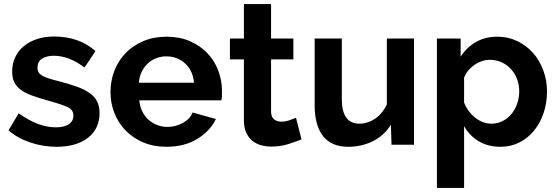

<svg xmlns="http://www.w3.org/2000/svg" viewBox="-20 -714 2748 947"><path d="M259 10Q193 10 130 -11Q67 -32 22 -71L72 -155Q120 -121 165.5 -103.5Q211 -86 256 -86Q296 -86 319 -101Q342 -116 342 -144Q342 -172 315 -185Q288 -198 227 -215Q176 -229 140 -242Q104 -255 82 -271.5Q60 -288 50 -309.5Q40 -331 40 -361Q40 -401 55.5 -433Q71 -465 99 -487.5Q127 -510 164.5 -522Q202 -534 246 -534Q305 -534 356.5 -517Q408 -500 451 -462L397 -381Q357 -411 319.5 -425Q282 -439 245 -439Q211 -439 188 -425Q165 -411 165 -380Q165 -366 170.5 -357Q176 -348 188 -341Q200 -334 219.5 -327.5Q239 -321 268 -314Q322 -300 360.5 -286Q399 -272 423.5 -254Q448 -236 459.5 -212.5Q471 -189 471 -156Q471 -79 414 -34.5Q357 10 259 10Z M801 10Q738 10 687 -11.5Q636 -33 600 -70Q564 -107 544.5 -156Q525 -205 525 -259Q525 -315 544 -364.5Q563 -414 599 -451.5Q635 -489 686.5 -511Q738 -533 802 -533Q866 -533 916.5 -511Q967 -489 1002.5 -452Q1038 -415 1056.5 -366Q1075 -317 1075 -264Q1075 -251 1074.5 -239Q1074 -227 1072 -219H667Q670 -188 682 -164Q694 -140 713 -123Q732 -106 756 -97Q780 -88 806 -88Q846 -88 881.5 -107.5Q917 -127 930 -159L1045 -127Q1016 -67 952.5 -28.5Q889 10 801 10ZM937 -306Q932 -365 893.5 -400.5Q855 -436 800 -436Q773 -436 749.5 -426.5Q726 -417 708 -400Q690 -383 678.5 -359Q667 -335 665 -306Z M1467 -27Q1440 -15 1401 -3Q1362 9 1319 9Q1291 9 1266.5 2Q1242 -5 1223.5 -20.5Q1205 -36 1194 -60.5Q1183 -85 1183 -120V-421H1114V-524H1183V-694H1317V-524H1427V-421H1317V-165Q1317 -137 1331.5 -125.5Q1346 -114 1367 -114Q1388 -114 1408 -121Q1428 -128 1440 -133Z M1697 10Q1616 10 1574 -42Q1532 -94 1532 -196V-524H1666V-225Q1666 -104 1753 -104Q1792 -104 1828.5 -127.5Q1865 -151 1888 -199V-524H2022V0H1911L1908 -98Q1873 -44 1818 -17Q1763 10 1697 10Z M2449 10Q2387 10 2341 -17.5Q2295 -45 2269 -92V213H2135V-524H2252V-434Q2281 -480 2327 -506.5Q2373 -533 2433 -533Q2486 -533 2531 -511.5Q2576 -490 2608.5 -453.5Q2641 -417 2659.5 -367.5Q2678 -318 2678 -263Q2678 -206 2661 -156Q2644 -106 2613.5 -69Q2583 -32 2541 -11Q2499 10 2449 10ZM2404 -104Q2434 -104 2459.5 -117Q2485 -130 2503 -152Q2521 -174 2531 -203Q2541 -232 2541 -263Q2541 -296 2530 -324.5Q2519 -353 2499.5 -374Q2480 -395 2453.5 -407Q2427 -419 2396 -419Q2377 -419 2357 -412.5Q2337 -406 2320 -394Q2303 -382 2289.5 -366Q2276 -350 2269 -331V-208Q2287 -163 2324 -133.5Q2361 -104 2404 -104Z"/></svg>

Font: IngvarSans
Style: Bold
Weight: 700
Version: Version 3.000